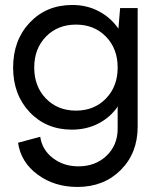

<svg xmlns="http://www.w3.org/2000/svg" viewBox="-20 -532 632 764"><path d="M288.1 211.9Q196.3 211.9 129.6 162.6Q63 113.3 51.8 36.1L140.1 12.2Q147.5 64 190.2 96.9Q232.9 129.9 292 129.9Q359.9 129.9 404.1 87.6Q448.2 45.4 448.2 -20V-100.1L449.2 -108.9Q418.9 -64.9 371.6 -40.5Q324.2 -16.1 266.1 -16.1Q164.1 -16.1 98.1 -85.7Q32.2 -155.3 32.2 -263.2Q32.2 -372.1 98.4 -442.1Q164.6 -512.2 268.1 -512.2Q325.7 -512.2 373 -487.3Q420.4 -462.4 451.2 -418L458 -500H527.8V-27.8Q527.8 77.1 460.4 144.5Q393.1 211.9 288.1 211.9ZM162.8 -139.9Q209.5 -91.8 282.2 -91.8Q355 -91.8 401.6 -139.9Q448.2 -188 448.2 -263.2Q448.2 -338.4 401.6 -386.2Q355 -434.1 282.2 -434.1Q209.5 -434.1 162.8 -386.2Q116.2 -338.4 116.2 -263.2Q116.2 -188 162.8 -139.9Z"/></svg>

Font: Apfel Grotezk
Style: Regular
Weight: 400
Designer: Luigi Gorlero
Foundry: © 2023, Luigi Gorlero & Collletttivo
Version: Version 2.000;Glyphs 3.2 (3217)